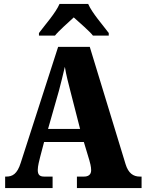

<svg xmlns="http://www.w3.org/2000/svg" viewBox="-20 -951 736 971"><path d="M177 -784V-771H258C277 -795 325 -837 353 -863C380 -839 436 -790 450 -771H530V-784C502 -822 445 -886 426 -931H281C262 -886 205 -822 177 -784ZM6 0H246V-58H203C178 -58 171 -70 171 -92C171 -111 179 -141 183 -157L203 -233H404L432 -140C435 -130 441 -108 441 -90C441 -65 423 -58 405 -58H369V0H696V-58H687C654 -58 629 -75 615 -121L434 -714H274L85 -128C67 -70 42 -58 12 -58H6ZM223 -299 278 -492C288 -529 298 -571 308 -613C315 -570 326 -529 336 -490L385 -299Z"/></svg>

Font: Noto Serif Myanmar Condensed Black
Style: Regular
Weight: 900
Width: 3
Designer: Ben Mitchell and the Monotype Design Team
Foundry: Monotype Imaging Inc.
Version: Version 2.106